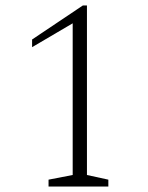

<svg xmlns="http://www.w3.org/2000/svg" viewBox="-20 -680 540 700"><path d="M157 0V-25L245 -42V-595L97 -508V-536L282 -660H297V-42L375 -25V0Z"/></svg>

Font: Spectral ExtraLight
Style: Regular
Weight: 275
Designer: Jean-Baptiste Levee
Foundry: Production Type
Version: Version 2.001